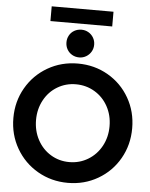

<svg xmlns="http://www.w3.org/2000/svg" viewBox="-67 -1117 923 1179"><g transform="rotate(5 394.5 -527.5)"><path d="M28.3 -360.4Q28.3 -462.4 76.7 -546.4Q125 -630.4 209 -679Q293 -727.5 394.5 -727.5Q496.6 -727.5 580.6 -679Q664.6 -630.4 712.6 -546.4Q760.7 -462.4 760.7 -360.4Q760.7 -257.8 712.6 -173.6Q664.6 -89.4 580.8 -40.8Q497.1 7.8 395.5 7.8Q293.9 7.8 209.7 -40.8Q125.5 -89.4 76.9 -173.6Q28.3 -257.8 28.3 -360.4ZM621.1 -360.4Q621.1 -428.2 591.1 -482.9Q561 -537.6 508.8 -568.6Q456.5 -599.6 393.6 -599.6Q331.1 -599.6 279.3 -568.6Q227.5 -537.6 197.8 -482.7Q168 -427.7 168 -360.4Q168 -293.5 197.5 -238.3Q227.1 -183.1 278.8 -151.6Q330.6 -120.1 393.6 -120.1Q457 -120.1 509.3 -151.9Q561.5 -183.6 591.3 -238.5Q621.1 -293.5 621.1 -360.4ZM312.5 -851.6Q312.5 -875 323.5 -894.5Q334.5 -914.1 354.2 -925.3Q374 -936.5 398.4 -936.5Q421.4 -936.5 440.9 -925.3Q460.4 -914.1 471.9 -894.5Q483.4 -875 483.4 -851.6Q483.4 -827.6 471.9 -808.1Q460.4 -788.6 440.9 -777.1Q421.4 -765.6 398.4 -765.6Q374 -765.6 354.2 -777.1Q334.5 -788.6 323.5 -808.1Q312.5 -827.6 312.5 -851.6ZM203.1 -1063.5H584V-972.7H203.1Z"/></g></svg>

Font: Reddit Sans Vanilla
Style: Bold
Weight: 700
Designer: Stephen Hutchings
Foundry: Reddit
Version: Version 1.013